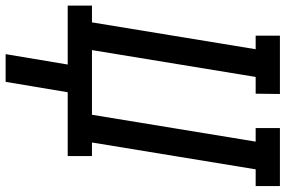

<svg xmlns="http://www.w3.org/2000/svg" viewBox="-190 -592 990 665"><g transform="rotate(90 304.5 -260.0)"><path d="M160 215 196 0H-8V-84H50L143 -651H96V-735H298L297 -651H239L146 -84H370L463 -651H416V-735H617V-651H559L466 -84H513V0H292L256 215Z"/></g></svg>

Font: Iosevka Etoile Medium
Style: Italic
Weight: 500
Italic angle: -9°
Designer: Belleve Invis
Foundry: Belleve Invis
Version: Version 22.1.2; ttfautohint (v1.8.4)